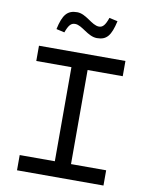

<svg xmlns="http://www.w3.org/2000/svg" viewBox="-95 -949 790 1017"><g transform="rotate(10 300.0 -440.0)"><path d="M533 -670H68V-588H257V-82H68V0H533V-82H344V-588H533ZM144 -773 188 -763C203 -804 215 -817 237 -817C275 -817 313 -763 363 -763C415 -763 437 -790 455 -870L410 -880C396 -839 383 -825 363 -825C324 -825 286 -880 237 -880C185 -880 161 -853 144 -773Z"/></g></svg>

Font: LT Wave Mono
Style: Regular
Weight: 400
Designer: Daniel Lyons
Version: Version 2.5 (Glyphs App)